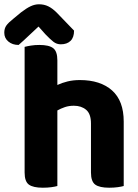

<svg xmlns="http://www.w3.org/2000/svg" viewBox="-43 -870 643 897"><path d="M225 -1Q215 2 197 4.5Q179 7 157 7Q112 7 92 -7.5Q72 -22 72 -64V-651Q83 -654 101 -657Q119 -660 141 -660Q186 -660 205.5 -645Q225 -630 225 -588V-473Q246 -483 272.5 -489.5Q299 -496 330 -496Q426 -496 480.5 -447.5Q535 -399 535 -302V-1Q525 2 507 4.5Q489 7 467 7Q422 7 402 -7.5Q382 -22 382 -64V-293Q382 -338 359.5 -357Q337 -376 302 -376Q279 -376 260 -369.5Q241 -363 225 -354ZM137 -746Q114 -725 90.5 -702.5Q67 -680 44 -660Q15 -660 -4 -676Q-23 -692 -23 -717Q-23 -737 -13.5 -750.5Q-4 -764 20 -783L55 -812Q81 -832 100.5 -841Q120 -850 139 -850Q163 -850 182.5 -840.5Q202 -831 222 -811L303 -727Q303 -695 286.5 -679Q270 -663 241 -663Q222 -663 207 -674.5Q192 -686 169 -710Z"/></svg>

Font: Baloo Bhai 2
Style: Bold
Weight: 700
Designer: Supriya Tembe, Noopur Datye and Ek Type
Foundry: Ek Type
Version: Version 1.640;PS 1.000;hotconv 16.6.51;makeotf.lib2.5.65220;